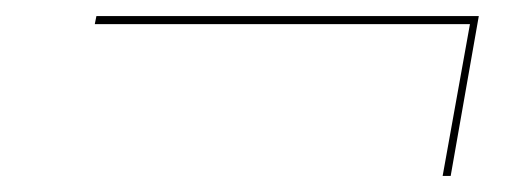

<svg xmlns="http://www.w3.org/2000/svg" viewBox="-20 -395 642 239"><path d="M100 -375H576L541 -176H531L565 -365H98Z"/></svg>

Font: Jost Thin
Style: Italic
Weight: 200
Italic angle: -5°
Version: Version 3.710